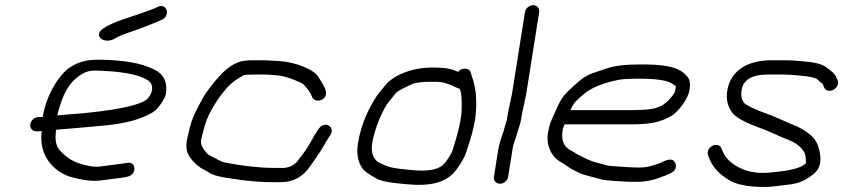

<svg xmlns="http://www.w3.org/2000/svg" viewBox="-20 -714 3259 742"><path d="M482.7 -590C528.9 -605.2 561.4 -619.3 590.6 -631L591 -631.2L605.6 -638C624 -645.8 627.5 -663.8 623.7 -675C620.3 -685.2 608.9 -697 589.2 -687.3L575.3 -680.8C543 -668.7 504 -654.6 457.6 -639.8C427.5 -630.3 398 -616.6 379.5 -604.4C359 -591.1 358.3 -574.9 370.2 -564.9C382 -554.9 405.6 -553.3 425.2 -565.8C435.5 -572.4 454.9 -580.9 482.7 -590ZM212.8 -309C229.4 -362.8 254.1 -399.8 287.9 -422.2C319.6 -443.1 333 -442.9 391.1 -439.5C468.6 -435.1 523.6 -422.5 553.1 -402.8C571.4 -390.5 575.1 -362.4 552.3 -334.8C533.5 -310.9 437.3 -285.4 234.8 -270.9C220.4 -269.8 211.8 -269 201.4 -267.9C203.5 -278.4 207.5 -293.1 212.8 -309ZM120.2 -206.5H129L141.2 -207.9L140.6 -199.2C132 -120.1 178 -56.1 249.5 -31.5L249.8 -31.4L250.1 -31.3C297.7 -17.7 337.4 -12.2 370.9 -16.8C399.1 -20.7 425.4 -24.1 449.9 -27C468 -29.8 481.5 -31.3 491 -41.2C503.2 -53.9 501.6 -72.1 491.1 -80.7C486 -84.8 479.2 -86.5 470.1 -84.2L429.9 -78.8C415 -77.2 394.5 -74.4 368.7 -70.7C348.2 -67.8 320.9 -70.9 287.1 -82.5L286.7 -82.6L286.3 -82.7C259.8 -90.4 233.3 -107.8 208.1 -136.5C196.9 -152.1 192.9 -172.3 195.4 -198.3C195.9 -203.5 196.3 -208 196.6 -212.6C254.3 -217.5 276.7 -218.8 386.9 -229.3C467.5 -237 523.4 -253.1 567.1 -278.1C585.3 -288.5 600.3 -307.4 614.2 -332.9C622.6 -348.5 624.4 -366.6 621.5 -386.8C618.4 -408.4 607.3 -425.7 588.6 -438.2C547.3 -463.5 487.2 -477.8 403.6 -482C331.6 -485.7 292.3 -483.1 243.8 -449.3C198.7 -412.5 157.2 -338.5 145.4 -262.5C141.6 -262 137.3 -261.5 136.8 -261.5H128.9C114.5 -261.5 99.6 -250.2 97.1 -234.5C94.8 -219.6 104.6 -206.5 120.2 -206.5Z M956.3 -481C933.5 -481 914.7 -479 899.3 -472.9C885.5 -467.5 869.7 -458.3 853.7 -444.9C827.7 -423.6 777.9 -362.3 762.1 -331.9C745.5 -300.2 724.7 -266.8 713.1 -219.1C706.7 -192.7 703 -176.5 701.8 -168.9C700.6 -161.7 700.2 -153.9 700.4 -146.7C700.5 -121.4 716.6 -97.3 744.4 -73.6C758.7 -61.5 773.9 -56.4 785.9 -48.2C800.9 -36.6 835.4 -28.5 884.1 -22.6C903.7 -20.2 919.1 -16.6 944.8 -14.9L973.5 -12.1L973.9 -12C995.4 -10.7 1015.6 -10 1034.7 -10H1063.9C1109.5 -10 1141.3 -26.5 1167.2 -56.7C1179.9 -71.6 1223.3 -134.9 1232.8 -153.4C1236.6 -160.9 1240.1 -166.6 1242.7 -170.3L1243 -170.7L1256.6 -192C1260.5 -198 1263.3 -205.6 1262 -213C1260.7 -220.3 1255.8 -225.3 1250.3 -228.6C1235.5 -237.5 1218.5 -227.9 1209.2 -213.1C1196.9 -193.6 1193.2 -188.7 1177.8 -160.1C1169.4 -144.6 1151.8 -119.4 1126.4 -87.4C1110.2 -71.7 1092.6 -65 1072.6 -65H1043.4C1025.5 -65 1007.6 -65.6 991.2 -66.8L961.1 -69.6C947.7 -70.5 933.6 -72.1 916.8 -74.7L876.4 -81.1C854.9 -84.5 838.8 -87.3 828.6 -93.4C811.4 -103.7 794.7 -109.7 784.7 -116.8C762.9 -137.9 754.8 -156.7 757 -170.7C757.8 -175.5 759.1 -181.6 760.9 -188.9C770.6 -228.3 776.1 -250.8 798.1 -290.6C821.7 -333.1 857.5 -383.6 895.6 -407.8C910 -416.9 920.4 -422.7 923.8 -424.2C926.5 -424.7 941.1 -426 962.6 -426H995.1C1023.1 -426 1026.4 -424.5 1059.9 -421.8C1083.9 -419.9 1146.5 -395.2 1153.3 -387.4C1167.2 -371.7 1179 -359 1184.8 -342.2C1190.5 -325.6 1207.2 -320.5 1224.8 -329.3C1239.4 -336.6 1241.7 -352 1239 -363.1L1238.9 -363.9L1235.1 -373.2C1228.9 -390.4 1213.3 -410.9 1206.8 -422L1206.3 -422.7L1205.8 -423.3C1185.4 -447.6 1120.8 -473.8 1061.1 -478L1005.1 -481Z M1761 -357.2C1763.3 -349.1 1764.9 -326.2 1764.2 -290.9C1763.5 -257.6 1751.9 -204.5 1728.9 -133C1725.4 -122.2 1715.6 -105.2 1699.2 -84.1C1680.2 -60.2 1640.5 -49.1 1564.5 -57.4C1501.3 -64.2 1486.4 -64.1 1440.1 -88.1C1421.3 -103.3 1413 -126.3 1418.4 -160.2C1427.7 -219.3 1461.3 -296.8 1486.9 -326.3C1494.1 -334.6 1500.7 -342.7 1508.9 -353.5C1525.2 -368.4 1541.2 -373.8 1572.6 -389C1582.4 -393.7 1605.5 -398 1642 -398C1683.7 -398 1690 -398.1 1724.6 -384.7C1738.3 -377.7 1748.3 -373.2 1757.1 -370.6C1757.7 -368.6 1759.3 -362.8 1761 -357.2ZM1748.4 -437.1C1727.6 -446 1710.6 -453 1650.7 -453C1570.6 -453 1499.8 -422.7 1468.9 -384.4L1445.5 -355.9C1437.2 -345.9 1428.7 -332.7 1420.2 -317.2C1391.2 -267.8 1372 -214.5 1363.1 -158.5C1357.2 -120.9 1362.7 -88.6 1380.6 -63.3C1388.7 -51.8 1406.4 -39.9 1434.5 -24.2C1447.3 -17 1466.6 -11.8 1500.8 -7.2L1545 -2.6C1645.3 7.7 1704.8 -8.5 1742.1 -56.1C1761.9 -83.2 1774.5 -104.2 1780.3 -121.9C1794.7 -165.6 1807.7 -200 1817.6 -262.5L1817.6 -262.9L1817.7 -263.2C1822.7 -314.2 1821 -356.5 1811.8 -390.4C1809.9 -397.6 1810.3 -403.1 1804.9 -413.9L1799.6 -432C1796 -448 1780 -451.9 1763.8 -446.2C1758.7 -444.4 1755.2 -442.2 1750.5 -436.2C1750.1 -436.4 1749 -436.8 1748.4 -437.1Z M1943.8 -30.5 1961.2 -140.3C1964.5 -161.2 1970 -167.3 1978.3 -198.5L1984.1 -215.9L1984.2 -216.2C1987.2 -227.8 1992.2 -241.1 1994.5 -256L1997.7 -275.9L2013.5 -350.1L2063.6 -666.5C2066 -682.1 2055.4 -694 2040.4 -694C2025.4 -694 2011 -682.1 2008.6 -666.5L1958.6 -350.7L1943 -277.5L1939.7 -257C1938 -246.1 1933.7 -235.6 1930.3 -222.5L1925.6 -204.9C1918.7 -187.1 1908.8 -156.3 1905.3 -134.6L1888.8 -30.5C1886.5 -15.5 1897.7 -4 1912.6 -4C1928.4 -4 1941.6 -16.6 1943.8 -30.5Z M2200.4 -317C2203.4 -321.1 2218 -335.2 2243.7 -356.7C2275.3 -379 2317.6 -395.3 2373.3 -405.9C2385.5 -408.3 2413.6 -410 2454.3 -410C2506.6 -410 2558.4 -405.1 2579.2 -389.7C2594.8 -377.7 2592.8 -386.7 2589.6 -366C2588.4 -358.6 2585.3 -352 2579.2 -344.6C2559.8 -319 2539.7 -304.7 2519.6 -298.5L2518.7 -298.2L2517.9 -297.9C2504.7 -292.5 2472.9 -288.5 2424.3 -288.5L2184.6 -288.5C2189.2 -298.4 2194.5 -308.9 2200.4 -317ZM2415.6 -233.5C2485.5 -233.5 2529.1 -238.6 2578.4 -268.2C2602.9 -285.2 2639 -330.9 2644.7 -366.5C2649.9 -399.8 2644.6 -411.2 2625.3 -429.4C2591.7 -458.9 2537.9 -465 2456.2 -465C2398.4 -465 2354.1 -460.3 2322.1 -448.7C2301.8 -441.7 2281.6 -434.8 2261.6 -428.1C2228.4 -414 2200 -384.2 2180.7 -366.6C2156.4 -344.3 2145.5 -327.4 2129.9 -291.3C2114.4 -255.2 2104.6 -243.6 2097.5 -199C2092.5 -167.2 2099.6 -138.2 2117.9 -113.2C2133.4 -92.1 2155.3 -84.4 2170 -73.2C2184.1 -62.5 2198.3 -55.3 2217.3 -46.4C2238.8 -36.2 2279 -28.4 2298.2 -22.2C2314.4 -17 2349.6 -14.6 2411.7 -11.5L2412.3 -11.5H2446.6C2478 -11.5 2512.8 -19.7 2549.1 -34.8L2571.7 -44.8C2579.2 -48.3 2586.5 -53.6 2590.1 -62.2C2593.3 -69.5 2592.4 -76.7 2590.1 -82.5C2579.9 -109 2552.1 -93.9 2528.6 -83C2500.1 -72 2475.1 -66.5 2453.7 -66.5C2413.8 -66.5 2375.8 -70.3 2344.3 -72.4C2318.1 -74.2 2321.8 -77.4 2285 -85.8C2268.2 -89.7 2241.4 -101 2207.1 -119.8C2199.5 -125.2 2192.3 -129.7 2184.8 -133.4C2160.1 -145.5 2148.3 -172.1 2153.9 -207.5C2155.9 -220.3 2158.1 -225.4 2161.4 -233.5Z M2805.6 -284.9C2816.3 -265.7 2846.3 -245.5 2912.7 -221.2C2954.1 -206.6 2984.3 -189.9 3035.6 -169.7C3063.3 -158.6 3091.1 -132.1 3093.1 -110.1C3094.3 -96.9 3094.7 -88.3 3094.5 -85.8C3094.3 -84.8 3094.2 -84 3093.6 -81.8C3079.3 -68.4 3045.9 -55.6 2971 -48.9L2970.4 -48.8L2969.8 -48.8C2928.1 -42.9 2891.4 -45.7 2858 -56.9C2806.5 -77 2780.5 -104.4 2768.7 -139.1C2763.3 -154.9 2746.3 -157.2 2733.8 -151C2721.3 -144.9 2711 -129.5 2716.3 -113.9C2732.2 -67.3 2758.7 -41.1 2802.7 -14.8C2825.1 -3.1 2855.6 4.1 2888.2 6.7C2955.8 12 2981.4 4.4 3039.6 -2.1C3063.2 -5.6 3085 -13.9 3104.2 -27C3128 -43.1 3144.7 -55.3 3149.4 -85C3153.7 -112.3 3145 -146.5 3134.8 -165.3C3120.9 -190.9 3089 -211.4 3064.1 -223.7C3032.4 -235.8 2990.7 -256.5 2953.4 -270.8C2889 -293.4 2858 -311.2 2855.3 -317.1L2854.9 -318L2854.3 -318.7C2845.7 -330.8 2842.7 -345.5 2845.7 -364.5C2851.8 -403.4 2880.7 -426 2949.7 -426H3009.3C3017 -426 3024.6 -425.7 3032.2 -425.1C3077.8 -421.4 3127.6 -418.6 3139.9 -406.1C3147 -398.9 3152.7 -393.9 3159.1 -390.1C3159.2 -389.9 3159.8 -388.9 3160.6 -386.7L3164.2 -377.7C3169.8 -361.1 3188.5 -360.4 3200.6 -366.9C3212.2 -373 3224 -388.4 3217.1 -403.9L3212.7 -413.9C3205.2 -431.5 3194 -437.4 3184.7 -445.3C3159.2 -469.3 3124.5 -473.7 3074.2 -477.9L3048.1 -479.9C3038.8 -480.7 3028.7 -481 3018 -481H2958.4C2864.9 -481 2802.2 -436.9 2790.7 -364.5C2785.9 -334.4 2790.5 -308.4 2805.6 -284.9Z"/></svg>

Font: MewTooHand
Style: BdWideIta
Weight: 400
Designer: Mew Too, Robert Jablonski
Version: Version 0.77